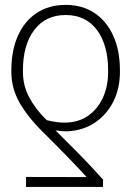

<svg xmlns="http://www.w3.org/2000/svg" viewBox="-20 -573 531 777"><path d="M397 183.6H85.4V143.1L330.6 143.6Q295.4 105 251.7 60.1Q208 15.1 164.1 -28.3Q96.7 -93.3 61.3 -153.6Q25.9 -213.9 25.9 -282.2V-288.1Q25.9 -369.1 52.7 -428.7Q79.6 -488.3 128.9 -520.8Q178.2 -553.2 245.6 -553.2Q312.5 -553.2 361.8 -520.8Q411.1 -488.3 438.2 -428.7Q465.3 -369.1 465.3 -288.1V-281.7Q465.3 -214.8 438.5 -161.6Q411.6 -108.4 363.5 -76.4Q315.4 -44.4 251.5 -41.5Q239.7 -41.5 229 -42.5Q218.3 -43.5 204.6 -45.4Q248.5 -2 299.1 49.3Q349.6 100.6 397 153.8ZM417.5 -281.7V-288.1Q417.5 -391.1 372.3 -451.7Q327.1 -512.2 245.6 -512.2Q164.1 -512.2 118.4 -451.4Q72.8 -390.6 72.8 -288.1V-282.2Q72.8 -227.5 97.4 -180.4Q122.1 -133.3 168.5 -86.9Q209.5 -76.7 240.2 -76.7Q295.4 -76.7 335 -103.5Q374.5 -130.4 396 -176.8Q417.5 -223.1 417.5 -281.7Z"/></svg>

Font: Inter Extra Light
Style: Regular
Weight: 200
Designer: Rasmus Andersson
Foundry: rsms
Version: Version 4.000;git-3c8e0fc